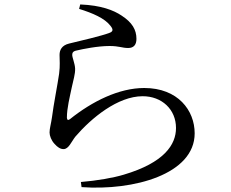

<svg xmlns="http://www.w3.org/2000/svg" viewBox="-20 -798 1040 864"><path d="M336 -758C397 -739 451 -716 477 -682C490 -666 489 -657 475 -651C437 -636 340 -614 291 -602C258 -594 248 -573 248 -551C248 -528 251 -504 246 -466C239 -417 221 -327 214 -271C210 -242 203 -220 203 -202C203 -187 211 -166 225 -151C239 -135 252 -127 266 -127C289 -127 301 -160 319 -183C391 -267 510 -365 622 -365C708 -365 772 -306 772 -222C772 -147 719 -66 537 -12C491 2 417 15 344 21L347 44C582 61 856 -14 856 -198C856 -301 781 -402 629 -402C515 -402 395 -342 295 -262C287 -256 282 -257 281 -268C281 -312 294 -361 303 -405C310 -439 319 -464 318 -490C317 -512 305 -539 305 -551C305 -561 309 -568 326 -571C351 -577 419 -591 473 -591C517 -591 529 -582 557 -582C582 -582 594 -597 594 -623C594 -664 575 -697 527 -728C491 -752 436 -774 341 -778Z"/></svg>

Font: Noto Serif KR Medium
Style: Regular
Weight: 500
Designer: Ryoko NISHIZUKA 西塚涼子 (kana & ideographs); Frank Grießhammer (Latin, Greek & Cyrillic); Wenlong ZHANG 张文龙 (bopomofo); San
Foundry: Adobe
Version: Version 2.001;hotconv 1.1.0;makeotfexe 2.6.0